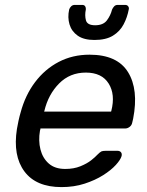

<svg xmlns="http://www.w3.org/2000/svg" viewBox="-20 -753 598 783"><path d="M231 10Q127 10 79.5 -54Q32 -118 49 -227Q51 -240 55.5 -260.5Q60 -281 64 -294Q83 -365 123 -418Q163 -471 219.5 -500.5Q276 -530 345 -530Q458 -530 502 -459Q546 -388 523 -269L519 -252Q517 -242 508.5 -235.5Q500 -229 490 -229H145Q145 -226 143 -220Q136 -179 145 -143.5Q154 -108 179 -86Q204 -64 246 -64Q281 -64 308 -75Q335 -86 352 -99.5Q369 -113 376 -121Q388 -133 393.5 -135.5Q399 -138 411 -138H459Q468 -138 473 -132.5Q478 -127 476 -117Q472 -102 452.5 -80.5Q433 -59 400.5 -38.5Q368 -18 325 -4Q282 10 231 10ZM160 -298H433L434 -301Q451 -368 423 -412.5Q395 -457 330 -457Q265 -457 221 -412.5Q177 -368 161 -301ZM365 -590Q322 -590 297 -607.5Q272 -625 263.5 -653.5Q255 -682 262 -714Q264 -721 270 -727Q276 -733 285 -733H315Q324 -733 327.5 -727Q331 -721 330 -714Q325 -690 330.5 -670Q336 -650 368 -650Q401 -650 416 -670Q431 -690 437 -714Q440 -721 445.5 -727Q451 -733 460 -733H490Q499 -733 503 -727Q507 -721 505 -714Q499 -682 484 -653.5Q469 -625 440.5 -607.5Q412 -590 365 -590Z"/></svg>

Font: Lubike
Style: Italic
Weight: 400
Italic angle: -12°
Foundry: Honoka55
Version: Version 1.000;July 22, 2022;FontCreator 14.0.0.2862 64-bit